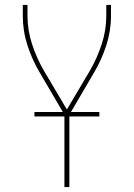

<svg xmlns="http://www.w3.org/2000/svg" viewBox="-20 -755 540 775"><path d="M240 0V-292L141 -461Q110 -513 91 -571.5Q72 -630 72 -691V-735H91V-691Q91 -633 109.5 -576.5Q128 -520 157 -470L250 -313L343 -470Q372 -520 390.5 -576.5Q409 -633 409 -691V-735H428V-691Q428 -630 409 -571.5Q390 -513 359 -461L260 -292V0ZM119 -285V-303H381V-285Z"/></svg>

Font: Zed Mono Thin
Style: Regular
Weight: 100
Monospace: yes
Designer: Belleve Invis
Foundry: Belleve Invis
Version: Version 1.0.0; ttfautohint (v1.8.4)